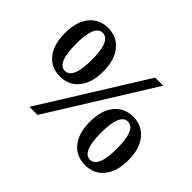

<svg xmlns="http://www.w3.org/2000/svg" viewBox="-144 -923 1176 1176"><g transform="rotate(45 444.0 -335.5)"><path d="M37 -474Q37 -572 82 -627.5Q127 -683 203 -683Q279 -683 324.5 -627Q370 -571 370 -474Q370 -376 325 -319.5Q280 -263 203 -263Q126 -263 81.5 -319Q37 -375 37 -474ZM132 -474Q132 -309 200 -309Q270 -309 270 -474Q270 -638 200 -638Q132 -638 132 -474ZM203 0 621 -671H691L273 0ZM529 -198Q529 -296 574 -351.5Q619 -407 696 -407Q772 -407 817.5 -351Q863 -295 863 -198Q863 -100 818 -44Q773 12 696 12Q619 12 574 -43.5Q529 -99 529 -198ZM694 -363Q625 -363 625 -198Q625 -33 694 -33Q763 -33 763 -198Q763 -363 694 -363Z"/></g></svg>

Font: Khartiya
Style: Bold
Weight: 700
Version: Version 1.0.2